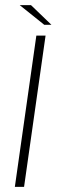

<svg xmlns="http://www.w3.org/2000/svg" viewBox="-20 -730 224 750"><path d="M38 0 122 -591H158L74 0ZM153 -633 57 -710H101L181 -633Z"/></svg>

Font: Alumni Sans ExtraLight
Style: Italic
Weight: 250
Italic angle: -8°
Version: Version 1.016